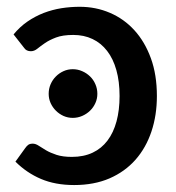

<svg xmlns="http://www.w3.org/2000/svg" viewBox="-20 -538 520 566"><path d="M54 -101 25.5 -61.5C47.5 -39.5 72.6 -22.5 100.8 -10.5C128.9 1.5 161.5 7.5 198.5 7.5C237.8 7.5 272.7 0.9 303 -12.2C333.3 -25.4 358.8 -43.8 379.5 -67.2C400.2 -90.8 415.8 -118.5 426.5 -150.5C437.2 -182.5 442.5 -217.3 442.5 -255C442.5 -296.7 436.6 -333.8 424.8 -366.2C412.9 -398.8 396.8 -426.2 376.2 -448.8C355.8 -471.2 331.7 -488.4 304 -500.2C276.3 -512.1 246.7 -518 215 -518C197 -518 179 -516.6 161 -513.8C143 -510.9 125.6 -506.2 108.8 -499.8C91.9 -493.2 76 -484.8 61 -474.5C46 -464.2 32.3 -451.5 20 -436.5L51 -397C55.3 -390.3 62 -387 71 -387C77.7 -387 84.1 -389.5 90.2 -394.5C96.4 -399.5 103.8 -405 112.5 -411C121.2 -417 132.1 -422.5 145.2 -427.5C158.4 -432.5 175.3 -435 196 -435C217 -435 235.9 -431 252.7 -423C269.6 -415 283.9 -403.3 295.7 -388C307.6 -372.7 316.7 -353.8 323 -331.5C329.3 -309.2 332.5 -283.7 332.5 -255C332.5 -227.3 329.5 -202.4 323.5 -180.2C317.5 -158.1 308.7 -139.2 297 -123.8C285.3 -108.2 270.7 -96.3 253.2 -88C235.7 -79.7 215.3 -75.5 192 -75.5C174 -75.5 158.9 -77.5 146.7 -81.5C134.6 -85.5 124.2 -90 115.7 -95C107.2 -100 100 -104.5 94 -108.5C88 -112.5 82.2 -114.5 76.5 -114.5C70.8 -114.5 66.4 -113.3 63.2 -111C60.1 -108.7 57 -105.3 54 -101ZM267 -261.5C267 -271.5 265.1 -280.9 261.2 -289.7C257.4 -298.6 252.2 -306.2 245.5 -312.7C238.8 -319.2 231.1 -324.4 222.2 -328.2C213.4 -332.1 204.2 -334 194.5 -334C184.8 -334 175.8 -332.1 167.2 -328.2C158.8 -324.4 151.2 -319.2 144.8 -312.7C138.2 -306.2 133.1 -298.6 129.2 -289.7C125.4 -280.9 123.5 -271.5 123.5 -261.5C123.5 -251.8 125.4 -242.7 129.2 -234.2C133.1 -225.7 138.2 -218.2 144.8 -211.7C151.2 -205.2 158.8 -200.1 167.2 -196.2C175.8 -192.4 184.8 -190.5 194.5 -190.5C204.2 -190.5 213.4 -192.4 222.2 -196.2C231.1 -200.1 238.8 -205.2 245.5 -211.7C252.2 -218.2 257.4 -225.7 261.2 -234.2C265.1 -242.7 267 -251.8 267 -261.5Z"/></svg>

Font: Lato Semibold
Style: Regular
Weight: 600
Designer: Lukasz Dziedzic
Foundry: tyPoland Lukasz Dziedzic
Version: Version 2.006; 2014-01-15